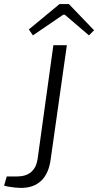

<svg xmlns="http://www.w3.org/2000/svg" viewBox="-27 -911 480 939"><path d="M300 -690 221 -133Q212 -63 175 -27.5Q138 8 76 8Q64 8 48.5 6.5Q33 5 18 2.5Q3 0 -7 -3L6 -48H56Q100 -48 125.5 -70Q151 -92 157 -134L234 -690ZM310 -891 433 -763 408 -738 290 -839H282L134 -738L114 -767L264 -891Z"/></svg>

Font: Exo 2 Light
Style: Italic
Weight: 300
Italic angle: -8°
Designer: Natanael Gama
Foundry: Natanael Gama
Version: Version 2.010